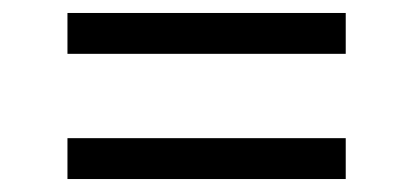

<svg xmlns="http://www.w3.org/2000/svg" viewBox="-20 -444 637 296"><path d="M84 -361H513V-424H84ZM84 -168H513V-231H84Z"/></svg>

Font: Uncut Sans Book
Style: Regular
Weight: 350
Designer: Kasper Nordkvist
Foundry: UNCUT.wtf
Version: Version 1.304;Glyphs 3.2 (3246)